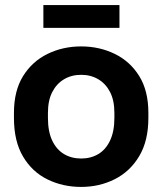

<svg xmlns="http://www.w3.org/2000/svg" viewBox="-20 -725 640 757"><path d="M300 12Q228 12 167.5 -17.5Q107 -47 71 -107.5Q35 -168 35 -260V-280Q35 -367 71 -425Q107 -483 167.5 -512.5Q228 -542 300 -542Q372 -542 432.5 -512.5Q493 -483 529 -425Q565 -367 565 -280V-260Q565 -170 529 -109.5Q493 -49 432.5 -18.5Q372 12 300 12ZM300 -100Q338 -100 367.5 -117.5Q397 -135 414 -171Q431 -207 431 -260V-280Q431 -329 414 -362Q397 -395 367.5 -412.5Q338 -430 300 -430Q262 -430 232.5 -412.5Q203 -395 186 -362Q169 -329 169 -280V-260Q169 -206 186 -170.5Q203 -135 232.5 -117.5Q262 -100 300 -100ZM151 -615V-705H451V-615Z"/></svg>

Font: Golos Text SemiBold
Style: Regular
Weight: 600
Designer: A.Korolkova, Vitaly Kuzmin
Foundry: ParaType Ltd
Version: Version 2.004